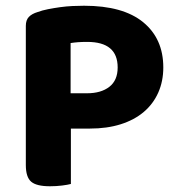

<svg xmlns="http://www.w3.org/2000/svg" viewBox="-20 -642 618 669"><path d="M227 -194V-1Q216 2 196 4.5Q176 7 154 7Q107 7 88.5 -9Q70 -25 70 -67V-552Q70 -572 80.5 -583Q91 -594 111 -600Q127 -606 147.5 -610Q168 -614 189.5 -617Q211 -620 232.5 -621Q254 -622 273 -622Q409 -622 479 -564.5Q549 -507 549 -407Q549 -359 531.5 -319.5Q514 -280 481 -252Q448 -224 400.5 -209Q353 -194 293 -194ZM283 -317Q332 -317 361 -339.5Q390 -362 390 -407Q390 -496 284 -496Q266 -496 252.5 -495Q239 -494 226 -492V-317Z"/></svg>

Font: Baloo Chettan 2
Style: Bold
Weight: 700
Designer: Maithili Shingre, Unnati Kotecha and Ek Type
Foundry: Ek Type
Version: Version 1.640;hotconv 1.0.111;makeotfexe 2.5.65597; ttfautoh